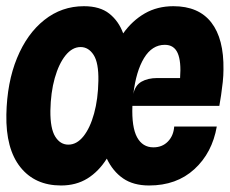

<svg xmlns="http://www.w3.org/2000/svg" viewBox="-56 -576 723 604"><path d="M136 7.5Q54 7.5 8 -50.2Q-38 -108 -36 -215.5Q-34 -316.5 -2.5 -393.2Q29 -470 83.5 -513.2Q138 -556.5 208 -556.5Q258.5 -556.5 288 -533Q317.5 -509.5 331.5 -471Q360 -511 399.5 -533.8Q439 -556.5 489.5 -556.5Q569 -556.5 608.8 -505.2Q648.5 -454 647 -357Q647 -339.5 644.8 -318Q642.5 -296.5 639.5 -276.5Q636.5 -256.5 634 -243H360.5Q358 -176 375.2 -144.2Q392.5 -112.5 426.5 -112.5Q454.5 -112.5 472.2 -130.8Q490 -149 492 -178H626Q611.5 -95 555.5 -43.8Q499.5 7.5 413 7.5Q363.5 7.5 331.2 -14.8Q299 -37 280 -77Q254.5 -36.5 219 -14.5Q183.5 7.5 136 7.5ZM159 -121Q185.5 -121 206.5 -147.2Q227.5 -173.5 240 -219Q252.5 -264.5 253.5 -322Q254.5 -378.5 238.5 -403.2Q222.5 -428 197.5 -428Q171.5 -428 150.2 -401.8Q129 -375.5 116.2 -330.2Q103.5 -285 102.5 -227.5Q102 -171.5 117.8 -146.2Q133.5 -121 159 -121ZM363.5 -280.5Q369 -307.5 389 -319Q409 -330.5 439 -330.5H510.5Q514.5 -382.5 503 -408.8Q491.5 -435 462.5 -435Q422.5 -435 397.2 -393.5Q372 -352 363.5 -280.5Z"/></svg>

Font: Spline Sans Mono
Style: Italic
Weight: 400
Italic angle: -4°
Monospace: yes
Designer: Eben Sorkin, Mirko Velimirovic
Foundry: Sorkin Type
Version: Version 1.004